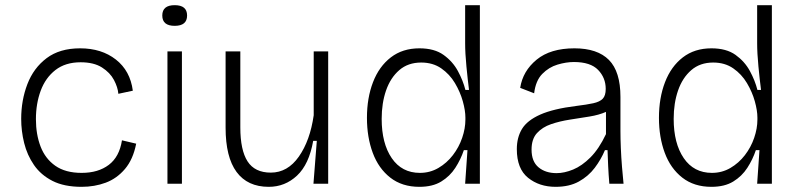

<svg xmlns="http://www.w3.org/2000/svg" viewBox="-20 -711 3095 743"><path d="M296 12Q228 12 183 -11Q138 -34 111.5 -72.5Q85 -111 73.5 -157.5Q62 -204 62 -251Q62 -323 86 -385.5Q110 -448 160.5 -486Q211 -524 290 -524Q373 -524 428.5 -480.5Q484 -437 494 -360L438 -348Q436 -373 421 -401.5Q406 -430 374.5 -450Q343 -470 292 -470Q233 -470 194.5 -440Q156 -410 137.5 -360Q119 -310 119 -250Q119 -191 137 -144Q155 -97 194 -69.5Q233 -42 296 -42Q360 -42 401 -73Q442 -104 452 -168L507 -155Q495 -94 463.5 -57Q432 -20 389 -4Q346 12 296 12Z M628 0V-512H684V0ZM656 -611Q608 -611 608 -651Q608 -691 656 -691Q704 -691 704 -651Q704 -611 656 -611Z M1020 12Q938 12 895.5 -45.5Q853 -103 853 -217V-512H910V-218Q910 -130 938 -86.5Q966 -43 1028 -43Q1093 -43 1136.5 -105Q1180 -167 1194 -265V-512H1250V0H1193L1206 -166H1192Q1176 -75 1129.5 -31.5Q1083 12 1020 12Z M1603 12Q1536 12 1490.5 -23.5Q1445 -59 1422.5 -119.5Q1400 -180 1400 -255Q1400 -332 1423.5 -393Q1447 -454 1492.5 -489Q1538 -524 1603 -524Q1661 -524 1696.5 -498.5Q1732 -473 1752 -436Q1772 -399 1781 -363H1795Q1790 -402 1785 -453.5Q1780 -505 1780 -544V-691H1837V0H1780L1789 -130H1775Q1763 -94 1742 -61.5Q1721 -29 1687.5 -8.5Q1654 12 1603 12ZM1605 -42Q1644 -42 1676.5 -61Q1709 -80 1732.5 -110.5Q1756 -141 1768.5 -177.5Q1781 -214 1781 -248V-256Q1781 -283 1771 -319Q1761 -355 1740.5 -389.5Q1720 -424 1687.5 -446.5Q1655 -469 1610 -469Q1559 -469 1525 -439.5Q1491 -410 1474 -361Q1457 -312 1457 -251Q1457 -156 1496 -99Q1535 -42 1605 -42Z M2130 12Q2067 12 2023.5 -23Q1980 -58 1980 -134Q1980 -179 2000 -212Q2020 -245 2070.5 -267.5Q2121 -290 2210 -301Q2251 -306 2276 -311.5Q2301 -317 2312.5 -329Q2324 -341 2324 -367Q2324 -410 2294.5 -440.5Q2265 -471 2201 -471Q2171 -471 2137.5 -461Q2104 -451 2078.5 -425Q2053 -399 2047 -350L1993 -371Q2003 -436 2056.5 -480Q2110 -524 2203 -524Q2292 -524 2336.5 -479Q2381 -434 2381 -336V-204Q2381 -175 2382.5 -138.5Q2384 -102 2387 -65.5Q2390 -29 2393 0H2338Q2335 -36 2333.5 -67.5Q2332 -99 2331 -130H2321Q2306 -94 2281.5 -61.5Q2257 -29 2220 -8.5Q2183 12 2130 12ZM2134 -41Q2164 -41 2198 -55Q2232 -69 2265 -102Q2298 -135 2325 -192V-278Q2298 -266 2261 -260Q2224 -254 2185 -248Q2146 -242 2112.5 -230.5Q2079 -219 2058 -196Q2037 -173 2037 -132Q2037 -86 2064 -63.5Q2091 -41 2134 -41Z M2733 12Q2666 12 2620.5 -23.5Q2575 -59 2552.5 -119.5Q2530 -180 2530 -255Q2530 -332 2553.5 -393Q2577 -454 2622.5 -489Q2668 -524 2733 -524Q2791 -524 2826.5 -498.5Q2862 -473 2882 -436Q2902 -399 2911 -363H2925Q2920 -402 2915 -453.5Q2910 -505 2910 -544V-691H2967V0H2910L2919 -130H2905Q2893 -94 2872 -61.5Q2851 -29 2817.5 -8.5Q2784 12 2733 12ZM2735 -42Q2774 -42 2806.5 -61Q2839 -80 2862.5 -110.5Q2886 -141 2898.5 -177.5Q2911 -214 2911 -248V-256Q2911 -283 2901 -319Q2891 -355 2870.5 -389.5Q2850 -424 2817.5 -446.5Q2785 -469 2740 -469Q2689 -469 2655 -439.5Q2621 -410 2604 -361Q2587 -312 2587 -251Q2587 -156 2626 -99Q2665 -42 2735 -42Z"/></svg>

Font: Bricolage Grotesque 12pt ExtraLight
Style: Regular
Weight: 200
Designer: Mathieu Triay
Foundry: Atelier Triay
Version: Version 1.001; ttfautohint (v1.8.4.7-5d5b);gftools[0.9.33.de